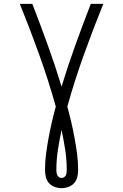

<svg xmlns="http://www.w3.org/2000/svg" viewBox="-20 -755 640 998"><path d="M300 223Q282 223 264 216.5Q246 210 234 196Q222 182 218 164Q214 146 214 127Q214 85 219.5 44Q225 3 232.5 -38Q240 -79 249.5 -120Q259 -161 270 -201Q232 -337 184 -470.5Q136 -604 83 -735H148Q189 -629 228 -521.5Q267 -414 300 -305Q333 -414 372 -521.5Q411 -629 452 -735H517Q464 -604 416 -470.5Q368 -337 330 -201Q341 -161 350.5 -120Q360 -79 367.5 -38Q375 3 380.5 44Q386 85 386 127Q386 146 382 164Q378 182 366 196Q354 210 336 216.5Q318 223 300 223ZM300 170Q307 170 313 166Q319 162 322 156Q325 150 326 143Q327 136 327 129Q327 76 319 24Q311 -28 300 -80Q289 -28 281 24Q273 76 273 129Q273 136 274 143Q275 150 278 156Q281 162 287 166Q293 170 300 170Z"/></svg>

Font: Iosevka Light Extended
Style: Regular
Weight: 300
Width: 7
Monospace: yes
Designer: Belleve Invis
Foundry: Belleve Invis
Version: Version 32.5.0; ttfautohint (v1.8.4)